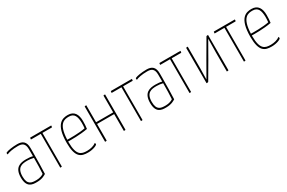

<svg xmlns="http://www.w3.org/2000/svg" viewBox="88 -1418 3485 2335"><g transform="rotate(-30 1830.5 -250.0)"><path d="M327 -389C327 -479 283 -510 209 -510C140 -510 72 -498 49 -486C45 -484 44 -480 44 -473C44 -468 45 -465 48 -460C71 -472 128 -486 204 -486C260 -486 303 -471 303 -385V-287C279 -294 246 -297 212 -297C129 -297 45 -278 45 -135C45 0 119 12 190 10C265 10 305 -18 321 -28C324 -108 327 -209 327 -323ZM303 -264C303 -187 301 -96 297 -43C283 -31 242 -14 197 -14C132 -14 69 -16 69 -136C69 -265 142 -275 217 -275C242 -275 278 -271 303 -264Z M544 -475H672C681 -475 682 -476 682 -500H392C385 -500 383 -500 383 -475H521V0C543 0 544 0 544 -7V-9Z M907 -14C827 -14 763 -31 763 -217V-228C791 -227 929 -225 1037 -246C1042 -276 1044 -315 1044 -354C1044 -445 1010 -510 919 -510C842 -510 739 -486 739 -221C739 -15 811 10 908 10C978 10 1040 -17 1040 -32C1040 -36 1039 -43 1035 -51C1005 -27 956 -14 907 -14ZM920 -486C998 -486 1018 -430 1020 -342C1020 -318 1019 -297 1016 -267C931 -249 793 -251 764 -252C772 -477 859 -486 920 -486Z M1438 -500C1414 -500 1414 -500 1414 -490V-261H1174V-500C1150 -500 1150 -500 1150 -490V0C1174 0 1174 0 1174 -10V-237H1414V0C1438 0 1438 0 1438 -10Z M1677 -475H1805C1814 -475 1815 -476 1815 -500H1525C1518 -500 1516 -500 1516 -475H1654V0C1676 0 1677 0 1677 -7V-9Z M2142 -389C2142 -479 2098 -510 2024 -510C1955 -510 1887 -498 1864 -486C1860 -484 1859 -480 1859 -473C1859 -468 1860 -465 1863 -460C1886 -472 1943 -486 2019 -486C2075 -486 2118 -471 2118 -385V-287C2094 -294 2061 -297 2027 -297C1944 -297 1860 -278 1860 -135C1860 0 1934 12 2005 10C2080 10 2120 -18 2136 -28C2139 -108 2142 -209 2142 -323ZM2118 -264C2118 -187 2116 -96 2112 -43C2098 -31 2057 -14 2012 -14C1947 -14 1884 -16 1884 -136C1884 -265 1957 -275 2032 -275C2057 -275 2093 -271 2118 -264Z M2359 -475H2487C2496 -475 2497 -476 2497 -500H2207C2200 -500 2198 -500 2198 -475H2336V0C2358 0 2359 0 2359 -7V-9Z M2717 -251 2596 -40C2596 -57 2597 -74 2597 -91C2598 -125 2599 -158 2599 -192V-500C2582 -500 2575 -500 2575 -493V0C2593 0 2597 0 2602 -7L2737 -238C2770 -295 2802 -351 2834 -408C2844 -425 2853 -442 2863 -459C2863 -438 2862 -416 2862 -395C2861 -353 2860 -311 2860 -268V0C2879 0 2884 0 2884 -7V-500C2866 -500 2861 -498 2858 -493Z M3123 -475H3251C3260 -475 3261 -476 3261 -500H2971C2964 -500 2962 -500 2962 -475H3100V0C3122 0 3123 0 3123 -7V-9Z M3486 -14C3406 -14 3342 -31 3342 -217V-228C3370 -227 3508 -225 3616 -246C3621 -276 3623 -315 3623 -354C3623 -445 3589 -510 3498 -510C3421 -510 3318 -486 3318 -221C3318 -15 3390 10 3487 10C3557 10 3619 -17 3619 -32C3619 -36 3618 -43 3614 -51C3584 -27 3535 -14 3486 -14ZM3499 -486C3577 -486 3597 -430 3599 -342C3599 -318 3598 -297 3595 -267C3510 -249 3372 -251 3343 -252C3351 -477 3438 -486 3499 -486Z"/></g></svg>

Font: Yanone Kaffeesatz Extra Light
Style: Regular
Weight: 200
Designer: Yanone (Cyrillic: Daniel Pouzeot & Huerta Tipografica)
Foundry: Yanone
Version: Version 1.100;PS 001.100;hotconv 1.0.70;makeotf.lib2.5.58329